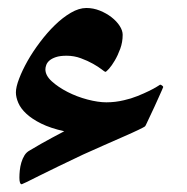

<svg xmlns="http://www.w3.org/2000/svg" viewBox="-20 -338 470 483"><path d="M390.6 -119.1Q390.6 -118.7 387.5 -111.6Q384.3 -104.5 379.4 -93.5Q374.5 -82.5 368.7 -69.8Q362.8 -57.1 357.7 -46.4Q352.5 -35.6 349.1 -28.1Q345.7 -20.5 344.7 -20Q343.3 -18.6 328.6 -11.5Q314 -4.4 291 5.6Q268.1 15.6 241 27.6Q213.9 39.6 189 50.8Q154.8 66.9 126.7 80.6Q98.6 94.2 78.6 104.2Q58.6 114.3 47.1 119.9Q35.6 125.5 34.7 125.5Q28.8 125.5 28.8 108.9Q28.8 100.6 29.8 90.6Q30.8 80.6 33.7 70.8Q36.6 61 41.5 53Q46.4 44.9 54.7 40.5Q68.4 32.2 83 23.9Q95.7 16.6 111.3 8.3Q127 0 141.6 -7.8Q106.9 -15.6 83.7 -27.1Q60.5 -38.6 46.4 -51.8Q32.2 -64.9 26.1 -79.1Q20 -93.3 20 -105.5Q20 -119.1 28.1 -140.1Q36.1 -161.1 49.3 -184.6Q62.5 -208 80.6 -231.9Q98.6 -255.9 118.2 -274.9Q137.7 -293.9 158.2 -305.9Q178.7 -317.9 197.3 -317.9Q214.8 -317.9 231.2 -311.3Q247.6 -304.7 260.5 -294.7Q273.4 -284.7 281 -272.9Q288.6 -261.2 288.6 -250.5Q288.6 -231.9 282.5 -215.3Q276.4 -198.7 268.8 -185.8Q261.2 -172.9 254.2 -165Q247.1 -157.2 245.1 -157.2Q243.7 -157.2 235.6 -163.6Q227.5 -169.9 214.1 -177.5Q200.7 -185.1 183.6 -191.4Q166.5 -197.8 147.5 -197.8Q130.9 -197.8 120.6 -194.3Q110.4 -190.9 104.5 -185.8Q98.6 -180.7 96.4 -174.6Q94.2 -168.5 94.2 -163.6Q94.2 -147.9 110.4 -133.3Q126.5 -118.7 149.9 -106.7Q173.3 -94.7 200.2 -87.6Q227.1 -80.6 247.6 -80.6Q270 -80.6 292 -85.9Q309.6 -89.8 325.9 -96.4Q342.3 -103 354.7 -109.1Q367.2 -115.2 375 -120.1L382.8 -125Q384.8 -125 387.7 -122.8Q390.6 -120.6 390.6 -119.1Z"/></svg>

Font: Accordance
Style: Bold
Weight: 700
Version: Version 1.2 (build January 31, 2020) Miklal Software Solutio